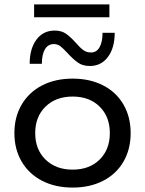

<svg xmlns="http://www.w3.org/2000/svg" viewBox="-20 -837 655 867"><path d="M570 -236Q570 -163 537.5 -107Q505 -51 445.5 -20.5Q386 10 308 10Q230 10 170.5 -20.5Q111 -51 78 -107Q45 -163 45 -236Q45 -309 78 -365Q111 -421 170.5 -451.5Q230 -482 308 -482Q386 -482 445.5 -451.5Q505 -421 537.5 -365Q570 -309 570 -236ZM476 -236Q476 -310 430 -355.5Q384 -401 308 -401Q232 -401 185.5 -355.5Q139 -310 139 -236Q139 -162 185.5 -116.5Q232 -71 308 -71Q384 -71 430 -116.5Q476 -162 476 -236ZM386 -539Q354 -539 333 -553.5Q312 -568 286 -596Q266 -618 253 -628Q240 -638 223 -638Q197 -638 183 -614.5Q169 -591 169 -549H114Q114 -617 144.5 -658Q175 -699 227 -699Q257 -699 277.5 -685Q298 -671 322 -644Q341 -622 356 -611Q371 -600 391 -600Q416 -600 429.5 -623.5Q443 -647 443 -689H498Q498 -621 467.5 -580Q437 -539 386 -539ZM134 -817H474V-759H134Z"/></svg>

Font: Madhuban
Style: Regular
Weight: 400
Designer: jaikishan Patel
Foundry: MagicType
Version: Version 1.000